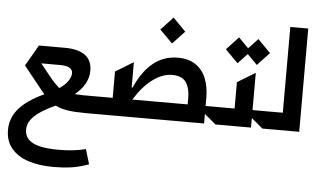

<svg xmlns="http://www.w3.org/2000/svg" viewBox="-67 -854 2298 1371"><g transform="rotate(5 1081.5 -168.5)"><path d="M15.3 166.5Q15.3 82.4 72.4 15.3Q129.6 -51.8 251.8 -108.3L232.2 -131.7L96.2 -301.1L182.9 -451.7H369Q462.4 -451.7 513.3 -415.7Q564.3 -379.6 564.3 -303.6Q564.3 -255 538.9 -209.7Q513.5 -164.4 467.7 -128.2Q508.2 -125.4 528.4 -125.4H629.3V0H562.5Q480.5 0 429.2 -7.6Q377.8 -15.3 339.8 -34.8Q273.1 -4.3 230.1 25.2Q187.1 54.7 165.5 86.1Q143.8 117.5 143.8 153.4Q143.8 198.2 171.9 225.7Q199.9 253.2 254.1 265.4Q308.2 277.7 390.6 277.7Q493.3 277.7 581.7 256L613.6 362.2Q545.1 387.1 485.8 395.1Q426.5 403.1 360.1 403.1Q260.7 403.1 183.2 378.6Q105.8 354 60.5 301.1Q15.3 248.2 15.3 166.5ZM296.9 -219.5Q311.1 -201.7 354 -161.2Q394.2 -188.2 415 -218.4Q435.7 -248.6 435.7 -275.6Q435.7 -298.7 414.4 -312.5Q393.1 -326.3 347.7 -326.3H210.6Z M1406.2 -68.5V0H629.3V-125.4H740.1V-314.3L868.6 -392.4V-211.3H875.7Q926.5 -328.5 1002.7 -390.1Q1078.8 -451.7 1179 -451.7Q1257.1 -451.7 1307.9 -416.7Q1358.7 -381.7 1382.5 -321.4Q1406.2 -261 1406.2 -182.9V-125.4H1503.2V0H1487.6ZM1277.7 -125.4V-171.2Q1277.7 -242.5 1248.8 -284.1Q1219.8 -325.6 1149.1 -325.6Q1079.9 -325.6 1010.1 -273.6Q940.3 -221.6 880.7 -125.4ZM1036.6 -641.3 1123.6 -734 1215.2 -641.3 1128.2 -549Z M1742.5 -68.5V0H1503.2Q1488.6 0 1481 -16.3Q1473.4 -32.7 1473.4 -63.6Q1473.4 -93.8 1481 -109.6Q1488.6 -125.4 1503.2 -125.4H1614V-314.3L1742.5 -392.4V-125.4H1846.6V0H1823.9ZM1515.3 -541.5 1601.6 -634.2 1672.6 -562.1 1740.1 -634.2 1831.3 -541.5 1744.7 -449.2 1673.7 -521 1606.5 -449.2Z M1816.8 -63.6Q1816.8 -93.8 1824.4 -109.6Q1832 -125.4 1846.6 -125.4H1959.5V-740.1H2088.1V0H1846.6Q1832 0 1824.4 -16.3Q1816.8 -32.7 1816.8 -63.6Z"/></g></svg>

Font: Riot Sans AR Bold
Style: Regular
Weight: 400
Designer: Bonnie Shaver-Troup, Thomas Jockin
Foundry: Lexend
Version: Version 1.001